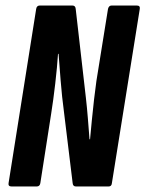

<svg xmlns="http://www.w3.org/2000/svg" viewBox="-20 -675 526 695"><path d="M22 0Q9 0 11 -12L111 -643Q113 -655 124 -655H242Q253 -655 254 -643L291 -320Q295 -285 298 -247.5Q301 -210 304 -171H306Q309 -202 312.5 -240Q316 -278 320.5 -315.5Q325 -353 329 -382L371 -643Q374 -655 384 -655H475Q488 -655 486 -643L385 -12Q384 0 373 0H255Q244 0 243 -12L212 -266Q204 -326 199.5 -383.5Q195 -441 192 -480H190Q187 -433 180 -372.5Q173 -312 165 -262L126 -12Q124 0 113 0Z"/></svg>

Font: Sofia Sans Extra Condensed ExtraBold
Style: Italic
Weight: 800
Italic angle: -9°
Designer: Botio Nikoltchev, Ani Petrova
Foundry: lettersoup
Version: Version 4.101; ttfautohint (v1.8.4.7-5d5b)